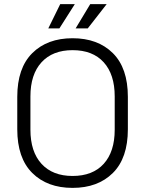

<svg xmlns="http://www.w3.org/2000/svg" viewBox="-20 -900 706 934"><path d="M333 14Q210 14 137 -58.5Q64 -131 64 -271V-429Q64 -569 137 -641.5Q210 -714 333 -714Q456 -714 529 -641.5Q602 -569 602 -429V-271Q602 -131 529 -58.5Q456 14 333 14ZM333 -44Q431 -44 484.5 -103Q538 -162 538 -269V-431Q538 -538 484.5 -597Q431 -656 333 -656Q236 -656 182 -597Q128 -538 128 -431V-269Q128 -162 182 -103Q236 -44 333 -44ZM348 -762 419 -880H499L407 -762ZM215 -762 273 -880H344L269 -762Z"/></svg>

Font: Space Grotesk Light Light
Style: Regular
Weight: 300
Version: Version 2.000